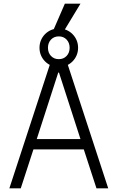

<svg xmlns="http://www.w3.org/2000/svg" viewBox="-20 -1025 640 1045"><path d="M93 0 162 -212H436L505 0H569L340 -700H260L31 0ZM180 -268 297 -630H301L418 -268ZM195 -765Q195 -743 203 -724Q211 -705 225.5 -690.5Q240 -676 259 -668Q278 -660 300 -660Q322 -660 341 -668Q360 -676 374.5 -690.5Q389 -705 397 -724Q405 -743 405 -765Q405 -787 397 -806Q389 -825 374.5 -839.5Q360 -854 341 -862Q322 -870 300 -870Q278 -870 259 -862Q240 -854 225.5 -839.5Q211 -825 203 -806Q195 -787 195 -765ZM300 -703Q274 -703 257.5 -720.5Q241 -738 241 -765Q241 -792 257.5 -809.5Q274 -827 300 -827Q326 -827 342.5 -809.5Q359 -792 359 -765Q359 -738 342.5 -720.5Q326 -703 300 -703ZM418 -1005H333L257 -830H312Z"/></svg>

Font: CommitMonoV142 ExtLt
Style: Regular
Weight: 200
Monospace: yes
Designer: Eigil Nikolajsen
Foundry: Eigil Nikolajsen
Version: Version 1.142